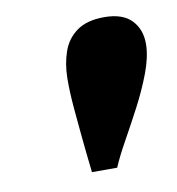

<svg xmlns="http://www.w3.org/2000/svg" viewBox="-49 -790 387 419"><g transform="rotate(-10 144.0 -580.0)"><path d="M122.8 -415.5Q117.3 -464 114 -498.6Q110.8 -533.3 108.6 -557Q106.5 -580.8 105.9 -597.6Q105.3 -614.5 105.5 -627.3Q106 -658.8 115.3 -685.3Q124.5 -711.8 146.9 -727.9Q169.3 -744 207.7 -744Q248.5 -744 268.2 -723.3Q288 -702.5 287.5 -669.5Q287 -641.8 274 -607.3Q261 -572.8 242.5 -537.5Q224 -502.3 206.2 -470.5Q188.5 -438.8 178.7 -415.5Z"/></g></svg>

Font: Savate ExtraLight
Style: Italic
Weight: 200
Italic angle: -11°
Designer: Max Esnée
Foundry: Plomb Type
Version: Version 2.000